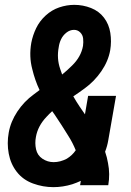

<svg xmlns="http://www.w3.org/2000/svg" viewBox="-20 -763 540 791"><path d="M200 8Q157 8 116 -7Q75 -22 49.5 -54.5Q24 -87 16 -130Q8 -173 16 -217Q24 -262 51.5 -303.5Q79 -345 119 -374Q131 -383 143 -392Q124 -432 113 -478Q99 -530 109 -587Q115 -618 129 -647Q143 -676 168 -699Q193 -722 224 -732.5Q255 -743 286 -743Q322 -743 355 -730Q388 -717 408.5 -690Q429 -663 434.5 -627.5Q440 -592 434 -556Q426 -511 397.5 -469.5Q369 -428 329 -399Q306 -382 282 -366Q294 -345 308 -324Q319 -308 330 -292L343 -368H458L426 -185Q422 -161 413 -138Q421 -115 425 -91Q434 -46 426 0H310Q312 -9 313 -18Q296 -10 278 -4Q239 8 200 8ZM201 -95Q228 -95 255 -109Q278 -123 292 -144Q279 -176 261 -204Q234 -248 205 -291L195 -305Q183 -294 171 -281Q136 -244 128 -199Q123 -173 128.5 -148Q134 -123 155 -109Q176 -95 201 -95ZM236 -456Q257 -473 277 -493Q314 -529 322 -574Q324 -589 322.5 -604Q321 -619 310.5 -629.5Q300 -640 285 -640Q268 -640 253.5 -628.5Q239 -617 231.5 -601Q224 -585 222 -569Q213 -522 228 -479Q232 -467 236 -456Z"/></svg>

Font: Iosevka SS08
Style: Bold Italic
Weight: 700
Italic angle: -10°
Monospace: yes
Designer: Belleve Invis
Foundry: Belleve Invis
Version: 2.1.0; ttfautohint (v1.8.2)